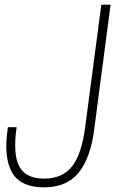

<svg xmlns="http://www.w3.org/2000/svg" viewBox="-20 -800 520 830"><path d="M418 -779.8H458L387.2 -240.2Q371.6 -117.7 320.3 -54Q269 9.8 169.9 9.8Q68.4 9.8 31.7 -54.9Q-4.9 -119.6 13.2 -243.2L14.2 -250H51.8Q35.2 -132.3 63.5 -80.1Q91.8 -27.8 170.9 -27.8Q249.5 -27.8 291.3 -80.6Q333 -133.3 348.1 -250Z"/></svg>

Font: Cooper Hewitt
Style: Light Italic
Weight: 704
Designer: Village Type and Design LLC
Foundry: Cooper Hewitt Smithsonian Design Museum
Version: 1.000